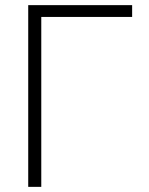

<svg xmlns="http://www.w3.org/2000/svg" viewBox="-20 -727 579 747"><path d="M494.1 -661.1H140.6V0H89.8V-707H494.1Z"/></svg>

Font: Pretendard Std ExtraLight
Style: Regular
Weight: 200
Designer: Base glyphs from Inter by Rasmus Andersson; Hangeul glyphs from Noto Sans CJK(Source Han Sans) by Jang Soo-young and Kan
Foundry: Kil Hyung-jin
Version: Version 1.309